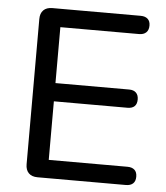

<svg xmlns="http://www.w3.org/2000/svg" viewBox="-51 -751 689 797"><g transform="rotate(5 293.0 -352.5)"><path d="M135 0Q111 0 98 -13Q85 -26 85 -50V-655Q85 -679 98 -692Q111 -705 135 -705H503Q522 -705 532.5 -695.5Q543 -686 543 -668Q543 -649 532.5 -639Q522 -629 503 -629H175V-396H482Q501 -396 511 -386Q521 -376 521 -358Q521 -339 511 -329.5Q501 -320 482 -320H175V-76H503Q522 -76 532.5 -66.5Q543 -57 543 -38Q543 -19 532.5 -9.5Q522 0 503 0Z"/></g></svg>

Font: Nunito ExtraLight Medium
Style: Regular
Weight: 500
Version: Version 3.602